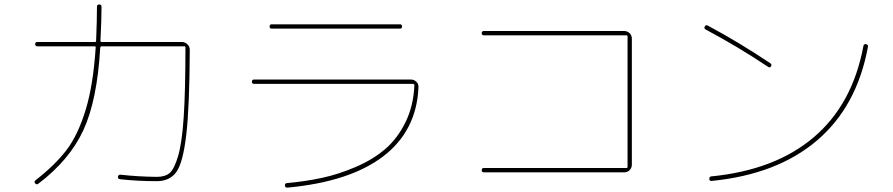

<svg xmlns="http://www.w3.org/2000/svg" viewBox="-20 -820 4040 869"><path d="M140.6 -3.9Q228.5 -72.3 280.8 -140.6Q333 -209 367.7 -322.8Q402.3 -436.5 413.1 -606.4Q413.1 -610.4 409.2 -610.4H149.4Q139.6 -610.4 139.2 -620.1Q138.7 -629.9 149.4 -629.9H410.2Q415 -629.9 415 -634.8Q418.9 -730.5 418.9 -790Q418.9 -799.8 429.2 -799.8Q439.5 -799.8 439.5 -789.1Q439.5 -731.4 434.6 -634.8Q434.6 -629.9 440.4 -629.9H803.7Q817.4 -629.9 828.1 -619.6Q838.9 -609.4 838.9 -594.7Q837.9 -337.9 823.2 -211.4Q808.6 -85 778.8 -42.5Q749 0 689.5 0Q603.5 0 523.4 -8.8Q512.7 -10.7 513.7 -19.5Q515.6 -30.3 525.4 -29.3Q603.5 -20.5 689.5 -19.5Q727.5 -19.5 748 -37.1Q768.6 -54.7 786.1 -113.8Q803.7 -172.9 811.5 -290.5Q819.3 -408.2 819.3 -605.5Q819.3 -610.4 814.5 -610.4H439.5Q434.6 -610.4 433.6 -603.5Q419.9 -366.2 357.4 -231Q294.9 -95.7 153.3 11.7Q145.5 17.6 139.2 9.8Q132.8 2 140.6 -3.9Z M1129.9 -440.4Q1120.1 -440.4 1120.1 -450.2Q1120.1 -460 1129.9 -460H1839.8Q1854.5 -460 1864.7 -449.7Q1875 -439.5 1874 -423.8Q1865.2 -227.5 1714.4 -112.3Q1563.5 2.9 1280.3 29.3Q1270.5 29.3 1269.5 19.5Q1269.5 8.8 1278.3 8.8Q1363.3 1 1438 -15.1Q1512.7 -31.2 1590.3 -64.5Q1668 -97.7 1723.6 -145.5Q1779.3 -193.4 1815.4 -267.1Q1851.6 -340.8 1855.5 -433.6Q1855.5 -439.5 1849.6 -440.4ZM1210 -690.4Q1200.2 -690.4 1200.2 -700.2Q1200.2 -710 1210 -710H1790Q1799.8 -710 1799.8 -700.2Q1799.8 -690.4 1790 -690.4Z M2815.4 -59.6Q2820.3 -59.6 2820.3 -65.4V-655.3Q2820.3 -660.2 2815.4 -660.2H2169.9Q2160.2 -660.2 2160.2 -669.9Q2160.2 -679.7 2169.9 -679.7H2804.7Q2819.3 -679.7 2829.6 -669.9Q2839.8 -660.2 2839.8 -644.5V-75.2Q2839.8 -60.5 2830.1 -50.3Q2820.3 -40 2804.7 -40H2169.9Q2160.2 -40 2160.2 -49.8Q2160.2 -59.6 2169.9 -59.6Z M3173.8 -686.5Q3165 -691.4 3169.9 -700.2Q3174.8 -709 3183.6 -704.1Q3324.2 -628.9 3465.8 -534.2Q3474.6 -529.3 3469.7 -519.5Q3464.8 -511.7 3456.1 -517.6Q3322.3 -607.4 3173.8 -686.5ZM3190.4 -9.8Q3190.4 -20.5 3198.2 -21.5Q3488.3 -49.8 3663.6 -199.2Q3838.9 -348.6 3887.7 -611.3Q3889.6 -622.1 3899.9 -620.1Q3910.2 -618.2 3908.2 -607.4Q3858.4 -337.9 3677.7 -184.1Q3497.1 -30.3 3200.2 -1Q3190.4 -1 3190.4 -9.8Z"/></svg>

Font: Rounded Mgen+ 1m thin
Style: Regular
Weight: 100
Designer: [Source Han Sans]
Ryoko NISHIZUKA  (kana & ideographs); Paul D. Hunt (Latin, Greek & Cyrillic); Wenlong ZHANG  (bopomofo
Version: Version 1.059.20150602